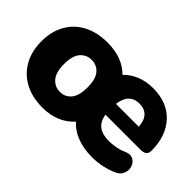

<svg xmlns="http://www.w3.org/2000/svg" viewBox="-75 -782 1071 1071"><g transform="rotate(45 460.5 -246.0)"><path d="M301 -120Q342 -120 367.5 -150.5Q393 -181 393 -247Q393 -312 367.5 -342Q342 -372 301 -372Q260 -372 234 -342Q208 -312 208 -247Q208 -181 234.5 -150.5Q261 -120 301 -120ZM295 11Q214 11 154.5 -20.5Q95 -52 62 -110Q29 -168 29 -248Q29 -326 62 -383.5Q95 -441 154.5 -472Q214 -503 295 -503Q414 -503 481 -434Q512 -467 556.5 -485Q601 -503 654 -503Q767 -503 831 -434Q895 -365 895 -249Q895 -210 849 -210H571Q579 -162 608.5 -140.5Q638 -119 692 -119Q709 -119 739 -124Q769 -129 795 -141Q827 -155 848.5 -143Q870 -131 877.5 -107Q885 -83 875.5 -58Q866 -33 835 -20Q804 -6 765 2.5Q726 11 686 11Q619 11 567 -9Q515 -29 482 -66Q449 -29 402 -9Q355 11 295 11ZM570 -294H750Q747 -341 724.5 -364.5Q702 -388 663 -388Q582 -388 570 -294Z"/></g></svg>

Font: Chiron GoRound TC H
Style: Regular
Weight: 900
Designer: Ryoko NISHIZUKA 西塚涼子 (kana, bopomofo & ideographs); Paul D. Hunt (Latin, Greek & Cyrillic); Sandoll Communications 산돌커뮤니
Foundry: Adobe
Version: Version 1.000;hotconv 1.1.1;makeotfexe 2.6.0